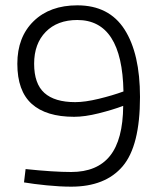

<svg xmlns="http://www.w3.org/2000/svg" viewBox="-20 -690 600 720"><path d="M70 -6 76 -56Q181 -45 247 -45Q344 -45 392.5 -105.5Q441 -166 442 -293Q402 -278 350 -265Q298 -252 258 -252Q153 -252 99 -300.5Q45 -349 45 -451Q45 -551 106 -610.5Q167 -670 270 -670Q389 -670 447 -579.5Q505 -489 505 -326Q505 -143 440 -66.5Q375 10 247 10Q205 10 155 5Q105 0 70 -6ZM443 -347Q438 -615 270 -615Q195 -615 151.5 -570.5Q108 -526 108 -451Q108 -376 146.5 -341.5Q185 -307 262 -307Q299 -307 350.5 -319.5Q402 -332 443 -347Z"/></svg>

Font: Cairo Light
Style: Regular
Weight: 300
Designer: Mohamed Gaber, Accademia di Belle Arti di Urbino and others
Foundry: Kief Type Foundry, Accademia di Belle Arti di Urbino and others
Version: Version 3.011